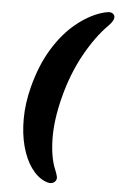

<svg xmlns="http://www.w3.org/2000/svg" viewBox="-58 -771 580 934"><g transform="rotate(5 232.0 -304.5)"><path d="M89 -335.5Q117.5 -445 166.2 -524.2Q215 -603.5 275 -653Q335 -702.5 396 -722.5Q418.5 -730 434 -731.2Q449.5 -732.5 458.5 -723Q467.5 -713.5 462.2 -698.8Q457 -684 439.5 -666.5Q379 -606 326.2 -510.8Q273.5 -415.5 243.5 -299Q214 -184.5 215.8 -93.5Q217.5 -2.5 242 55.5Q250 74 253 88Q256 102 246.5 112Q230 130 196 115Q158.5 98.5 129.2 57.2Q100 16 83.8 -44.5Q67.5 -105 67.8 -179.2Q68 -253.5 89 -335.5Z"/></g></svg>

Font: Fraunces 144pt SuperSoft Black
Style: Italic
Weight: 900
Italic angle: -16°
Version: Version 1.000;[b76b70a41]